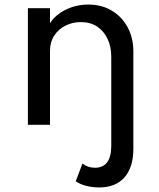

<svg xmlns="http://www.w3.org/2000/svg" viewBox="-20 -548 696 843"><path d="M415 275Q386 275 358 267.8Q330 260.5 312.5 248L342 170Q365 188.5 397 188.5Q468.5 188.5 468.5 92V-300Q468.5 -341.5 453 -375.8Q437.5 -410 407.8 -430.5Q378 -451 335 -451Q299 -451 268 -435.8Q237 -420.5 218.2 -392Q199.5 -363.5 199.5 -324.5V0H102.5V-512H199.5V-446Q223 -483 268.8 -505.5Q314.5 -528 368 -528Q426.5 -528 471 -501.2Q515.5 -474.5 540.5 -428Q565.5 -381.5 565.5 -322.5V105Q565.5 186 526.8 230.5Q488 275 415 275Z"/></svg>

Font: Spartan Thin Medium
Style: Regular
Weight: 500
Version: Version 1.004